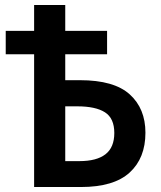

<svg xmlns="http://www.w3.org/2000/svg" viewBox="-20 -751 647 771"><path d="M117 0V-533H3V-627H117V-731H242V-627H410V-533H242V-429H301Q438 -429 501 -372Q564 -315 564 -218Q564 -116 500.5 -58Q437 0 305 0ZM299 -104Q368 -104 403.5 -131.5Q439 -159 439 -217Q439 -276 401.5 -300Q364 -324 290 -324H242V-104Z"/></svg>

Font: Noto Sans SemiCondensed SemiBold
Style: Regular
Weight: 600
Width: 4
Designer: Monotype Design Team
Foundry: Monotype Imaging Inc.
Version: Version 2.013; ttfautohint (v1.8.4.7-5d5b)